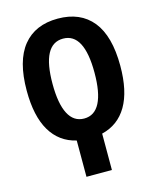

<svg xmlns="http://www.w3.org/2000/svg" viewBox="-128 -756 855 1050"><g transform="rotate(-15 300.0 -231.0)"><path d="M564.9 -331.5Q564.9 -188 515.9 -104.5Q466.8 -21 373 1.5V207.5H229V2Q134.3 -20 84.7 -103.8Q35.2 -187.5 35.2 -331.5Q35.2 -500 103.8 -584.5Q172.4 -668.9 300.3 -668.9Q428.2 -668.9 496.6 -584.5Q564.9 -500 564.9 -331.5ZM418.9 -331.5Q418.9 -555.7 300.3 -555.7Q181.2 -555.7 181.2 -331.5Q181.2 -219.2 211.2 -161.4Q241.2 -103.5 300.3 -103.5Q359.4 -103.5 389.2 -161.4Q418.9 -219.2 418.9 -331.5Z"/></g></svg>

Font: Liberation Mono
Style: Bold
Weight: 700
Monospace: yes
Designer: Steve Matteson
Foundry: Ascender Corporation
Version: Version 2.1.5